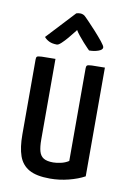

<svg xmlns="http://www.w3.org/2000/svg" viewBox="-83 -762 555 824"><g transform="rotate(10 194.5 -350.5)"><path d="M193.7 10Q134.4 10 102.3 -8.2Q70.2 -26.4 57.3 -63Q44.5 -99.7 44.5 -155.9V-483.5Q44.5 -491.8 47.8 -495.1Q51 -498.4 68.7 -499.2Q86.3 -500 128.1 -500V-148.9Q128.1 -116.6 133.6 -97.3Q139.1 -78 153.5 -69.3Q167.9 -60.6 195.3 -60.6Q208.8 -60.6 227.8 -64.7Q246.8 -68.7 262.5 -78.9V-483.5Q262.5 -491.8 266.1 -495.1Q269.7 -498.4 286.6 -499.2Q303.4 -500 343.5 -500V-26.2Q314.9 -10.5 274.7 -0.2Q234.5 10 193.7 10ZM263.8 -560.6Q263.8 -560.6 255.5 -568.9Q247.2 -577.3 235.9 -589.9Q224.5 -602.6 213.9 -615.8Q203.3 -629 198.2 -638.1Q198.2 -638.1 189.3 -626.7Q180.5 -615.3 167.5 -599.8Q154.5 -584.4 142.3 -573Q130 -561.6 123.5 -561.6Q103.1 -561.6 89.5 -568.1Q76 -574.6 67.6 -584.9L182.1 -708Q189.9 -710.7 199.2 -710.7Q205.4 -710.7 211.8 -708.2Q218.2 -705.7 224.2 -699.1Q224.2 -699.1 239 -684Q253.8 -668.8 272.8 -647.9Q291.8 -626.9 306.6 -608.6Q321.5 -590.2 321.5 -583.7Q321.5 -573.3 303.6 -567Q285.8 -560.6 263.8 -560.6Z"/></g></svg>

Font: Yanone Kaffeesatz ExtraLight
Style: Regular
Weight: 200
Designer: Yanone (Cyrillic: Daniel Pouzeot, Huerta Tipografica, and Cyreal)
Foundry: Yanone
Version: Version 2.003